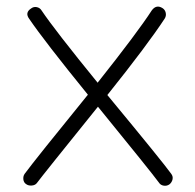

<svg xmlns="http://www.w3.org/2000/svg" viewBox="-20 -563 602 592"><path d="M61 5Q53 0 52 -10Q51 -20 56 -27Q90 -73 251 -271Q117 -436 70 -505Q56 -524 76 -537Q84 -543 93.5 -541Q103 -539 108 -531Q149 -470 281 -308Q404 -463 448 -531Q462 -550 481 -538Q489 -533 491 -523.5Q493 -514 488 -506Q435 -425 311 -270Q483 -62 508 -27Q514 -19 512 -10Q510 -1 503 5Q495 11 485 9.5Q475 8 470 0Q445 -34 282 -234Q111 -22 94 1Q89 8 78.5 9Q68 10 61 5Z"/></svg>

Font: Hoogli
Style: Regular
Weight: 400
Designer: Anand Singh Naorem
Foundry: Brand New Type
Version: Version 1.00 b007